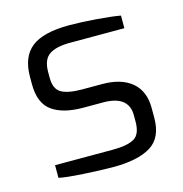

<svg xmlns="http://www.w3.org/2000/svg" viewBox="-87 -619 673 705"><g transform="rotate(-15 250.0 -266.5)"><path d="M54 -8V-56H273Q329 -56 355 -71Q381 -86 381 -134V-158Q381 -233 284 -233H209Q132 -233 90.5 -263Q49 -293 49 -365V-393Q49 -469 93.5 -504Q138 -539 237 -539Q280 -539 338.5 -534.5Q397 -530 430 -524V-476H224Q170 -476 144 -458Q118 -440 118 -393V-371Q118 -328 143.5 -313.5Q169 -299 222 -299H298Q371 -299 411 -265Q451 -231 451 -167V-130Q451 -54 402 -24Q353 6 260 6Q215 6 147 2Q79 -2 54 -8Z"/></g></svg>

Font: Exo
Style: Regular
Weight: 400
Designer: Natanael Gama
Foundry: Natanael Gama
Version: Version 1.500; ttfautohint (v1.6)